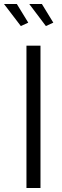

<svg xmlns="http://www.w3.org/2000/svg" viewBox="-43 -938 311 958"><path d="M89 0V-710H159V0ZM103 -918H166L223 -825L186 -808ZM-23 -918H41L98 -825L61 -808Z"/></svg>

Font: Oxford Sans
Style: Regular
Weight: 400
Designer: Matt McInerney, Pablo Impallari, Rodrigo Fuenzalida
Foundry: Matt McInerney, Pablo Impallari, Rodrigo Fuenzalida
Version: Version 3.000g; ttfautohint (v1.5) -l 8 -r 28 -G 28 -x 14 -D